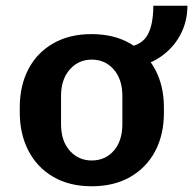

<svg xmlns="http://www.w3.org/2000/svg" viewBox="-20 -640 674 670"><path d="M300 10Q222 10 165.5 -23Q109 -56 79 -114.5Q49 -173 49 -247V-265Q49 -341 79 -398.5Q109 -456 165.5 -488.5Q222 -521 299 -521Q378 -521 434.5 -488Q491 -455 521.5 -397.5Q552 -340 552 -265V-247Q552 -170 521.5 -112.5Q491 -55 434.5 -22.5Q378 10 300 10ZM300 -80Q347 -80 377 -114Q407 -148 407 -207V-305Q407 -363 377 -397.5Q347 -432 300 -432Q254 -432 223.5 -397.5Q193 -363 193 -305V-207Q193 -148 223.5 -114Q254 -80 300 -80ZM428 -403V-476Q477 -484 496 -520Q515 -556 515 -620H634Q634 -564 608.5 -517Q583 -470 537 -439.5Q491 -409 428 -403Z"/></svg>

Font: Chivo Mono Medium SemiBold
Style: Regular
Weight: 600
Monospace: yes
Version: Version 1.008